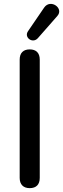

<svg xmlns="http://www.w3.org/2000/svg" viewBox="-20 -968 327 995"><path d="M277 -885C313 -925 242 -976 209 -929L125 -806C103 -774 149 -740 176 -770ZM134 7C168 7 186 -12 186 -46V-659C186 -694 167 -712 134 -712C101 -712 82 -694 82 -659V-46C82 -12 101 7 134 7Z"/></svg>

Font: Nunito SemiBold
Style: Regular
Weight: 600
Designer: Vernon Adams
Foundry: Vernon Adams
Version: Version 3.602